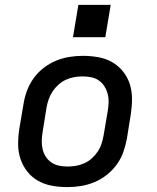

<svg xmlns="http://www.w3.org/2000/svg" viewBox="-20 -756 640 784"><path d="M255 8Q223 8 192.5 2.5Q162 -3 136 -17.5Q110 -32 91.5 -55.5Q73 -79 63.5 -107.5Q54 -136 54 -167.5Q54 -199 59 -231L76 -331Q80 -358 90 -385Q100 -412 117 -436Q134 -460 158 -478.5Q182 -497 208.5 -508Q235 -519 263 -523.5Q291 -528 318 -528Q350 -528 381 -522.5Q412 -517 437.5 -502.5Q463 -488 482 -464.5Q501 -441 510 -412.5Q519 -384 519 -352.5Q519 -321 514 -289L498 -189Q493 -162 483.5 -135Q474 -108 456.5 -84Q439 -60 415.5 -41.5Q392 -23 365 -12Q338 -1 310.5 3.5Q283 8 255 8ZM256 -76Q273 -76 290.5 -79Q308 -82 324.5 -89.5Q341 -97 355 -109.5Q369 -122 379 -137Q389 -152 394.5 -169Q400 -186 403 -203L420 -303Q423 -321 423.5 -338.5Q424 -356 419.5 -373Q415 -390 406 -404Q397 -418 383.5 -427.5Q370 -437 352.5 -440.5Q335 -444 317 -444Q300 -444 283 -441Q266 -438 249.5 -430.5Q233 -423 219 -410.5Q205 -398 195 -383Q185 -368 179 -351Q173 -334 170 -317L154 -217Q151 -199 150.5 -181.5Q150 -164 154 -147Q158 -130 167 -116Q176 -102 190 -92.5Q204 -83 221 -79.5Q238 -76 256 -76ZM278 -604 300 -736H432L410 -604Z"/></svg>

Font: Iosevka SS04 Medium Extended
Style: Italic
Weight: 500
Width: 7
Italic angle: -9°
Monospace: yes
Designer: Belleve Invis
Foundry: Belleve Invis
Version: Version 19.0.0; ttfautohint (v1.8.4)